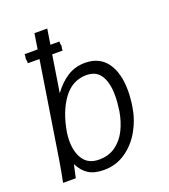

<svg xmlns="http://www.w3.org/2000/svg" viewBox="-144 -894 889 1008"><g transform="rotate(-20 300.0 -390.0)"><path d="M125 -73 109 0H38Q49 -53.5 60 -120.5L144 -653.5H79V-664L76.5 -679L79 -693V-704H152L165.5 -790H237L223.5 -704H273.5V-693L276.5 -679L273.5 -664V-653.5H215L182.5 -448Q219 -498.5 262.8 -525.8Q306.5 -553 360.5 -553Q441 -553 482.5 -495.5Q524 -438 524 -339.5Q524 -298 516.5 -250.5Q506 -182 472 -122.2Q438 -62.5 384.5 -26.2Q331 10 264.5 10Q211.5 10 179 -10.2Q146.5 -30.5 125 -73ZM444.5 -252.5Q451.5 -299 451.5 -338Q451.5 -409 426 -449.5Q400.5 -490 345.5 -490Q267 -490 216.5 -421.2Q166 -352.5 147.5 -241.5Q144 -219 144 -194.5Q144 -131 172 -90.5Q200 -50 259 -50Q312 -50 350.5 -77.2Q389 -104.5 412 -150.2Q435 -196 444.5 -252.5Z"/></g></svg>

Font: JuliaMono Light
Style: Italic
Weight: 300
Italic angle: -9°
Monospace: yes
Designer: cormullion
Foundry: corm
Version: Version 0.054; ttfautohint (v1.8.4)